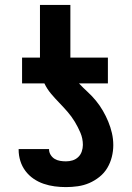

<svg xmlns="http://www.w3.org/2000/svg" viewBox="-20 -755 540 783"><path d="M249 8Q226 8 203 5Q180 2 158 -5.5Q136 -13 117 -26Q98 -39 84 -57.5Q70 -76 63 -98.5Q56 -121 56 -144V-147H180V-146Q180 -134 186.5 -123.5Q193 -113 203 -107Q213 -101 225 -99Q237 -97 249 -97Q263 -97 276 -101Q289 -105 299 -114.5Q309 -124 313.5 -137.5Q318 -151 318 -164Q318 -190 308 -213.5Q298 -237 285 -258.5Q272 -280 255.5 -299Q239 -318 221.5 -336Q204 -354 188 -373Q172 -392 161 -415H70V-520H143V-735H267V-520H420V-415H302Q319 -397 337.5 -380Q356 -363 371.5 -344Q387 -325 399.5 -303.5Q412 -282 421.5 -259Q431 -236 436.5 -212Q442 -188 442 -163Q442 -139 436 -115Q430 -91 417.5 -70Q405 -49 385.5 -33.5Q366 -18 344 -8.5Q322 1 297.5 4.5Q273 8 249 8Z"/></svg>

Font: Iosevka Term Curly Extrabold
Style: Regular
Weight: 800
Designer: Belleve Invis
Foundry: Belleve Invis
Version: Version 32.3.0